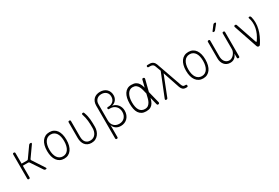

<svg xmlns="http://www.w3.org/2000/svg" viewBox="93 -2098 5214 3590"><g transform="rotate(-30 2700.0 -302.5)"><path d="M135 10Q122 10 116 4Q110 -2 110 -15V-535Q110 -548 116 -554Q122 -560 135 -560Q148 -560 154 -554Q160 -548 160 -535V-309H277Q285 -309 291 -312Q297 -315 301 -321L459 -544Q465 -552 473 -556Q481 -560 491 -560Q511 -560 515 -552Q519 -544 508 -527L348 -301Q343 -295 343 -288.5Q343 -282 347 -276L512 -23Q523 -6 518.5 2Q514 10 494 10Q484 10 476.5 5.5Q469 1 463 -7L300 -252Q295 -258 290 -261Q285 -264 277 -264H160V-15Q160 -2 154 4Q148 10 135 10Z M900 10Q850 10 811 -10Q772 -30 745 -67Q718 -104 704 -156.5Q690 -209 690 -275Q690 -341 704 -393.5Q718 -446 745 -483Q772 -520 811.5 -540Q851 -560 902 -560Q953 -560 992 -540Q1031 -520 1057 -483.5Q1083 -447 1096.5 -395Q1110 -343 1110 -278Q1110 -211 1096 -158Q1082 -105 1055 -67.5Q1028 -30 989 -10Q950 10 900 10ZM900 -40Q938 -40 967.5 -56.5Q997 -73 1017.5 -103.5Q1038 -134 1049 -178.5Q1060 -223 1060 -278Q1060 -331 1050 -374Q1040 -417 1020 -447Q1000 -477 970.5 -493.5Q941 -510 902 -510Q863 -510 833 -493.5Q803 -477 782.5 -446.5Q762 -416 751 -372.5Q740 -329 740 -275Q740 -221 750.5 -177.5Q761 -134 781.5 -103.5Q802 -73 832 -56.5Q862 -40 900 -40Z M1308 -535Q1308 -548 1314 -554Q1320 -560 1333 -560Q1346 -560 1352 -554Q1358 -548 1358 -535V-200Q1358 -166 1365 -137Q1372 -108 1388 -86.5Q1404 -65 1429 -52.5Q1454 -40 1490 -40Q1530 -40 1558.5 -55.5Q1587 -71 1605.5 -96.5Q1624 -122 1633 -154Q1642 -186 1642 -220Q1642 -264 1641 -303Q1640 -342 1636 -379.5Q1632 -417 1624 -455Q1616 -493 1602 -535Q1601 -537 1601 -539V-543Q1601 -553 1610 -556.5Q1619 -560 1627 -560Q1641 -560 1644.5 -553Q1648 -546 1652 -535Q1667 -494 1675 -456Q1683 -418 1686.5 -379.5Q1690 -341 1691 -302Q1692 -263 1692 -220Q1692 -177 1679 -135.5Q1666 -94 1640.5 -61.5Q1615 -29 1577.5 -9.5Q1540 10 1490 10Q1444 10 1409.5 -6.5Q1375 -23 1352.5 -51.5Q1330 -80 1319 -118.5Q1308 -157 1308 -200Z M1935 180Q1922 180 1916 174Q1910 168 1910 155V-550Q1910 -596 1924 -631.5Q1938 -667 1962.5 -691Q1987 -715 2022 -727.5Q2057 -740 2099 -740Q2141 -740 2176.5 -727Q2212 -714 2237 -690Q2262 -666 2276 -632.5Q2290 -599 2290 -558Q2290 -500 2257 -457Q2224 -414 2170 -403V-400Q2205 -394 2233.5 -376.5Q2262 -359 2282.5 -333Q2303 -307 2314.5 -274Q2326 -241 2326 -204Q2326 -156 2311 -117Q2296 -78 2269 -49.5Q2242 -21 2204.5 -5.5Q2167 10 2123 10Q2060 10 2017 -21Q1974 -52 1960 -104V155Q1960 168 1954 174Q1948 180 1935 180ZM2087 -420H2099Q2131 -420 2156.5 -430Q2182 -440 2201 -458Q2220 -476 2230 -501.5Q2240 -527 2240 -558Q2240 -619 2201 -654.5Q2162 -690 2100 -690Q2037 -690 1998.5 -652.5Q1960 -615 1960 -550V-203Q1960 -128 2003.5 -84Q2047 -40 2117 -40Q2152 -40 2181 -51.5Q2210 -63 2231 -85Q2252 -107 2264 -137.5Q2276 -168 2276 -206Q2276 -244 2264 -275Q2252 -306 2230 -328.5Q2208 -351 2178 -363.5Q2148 -376 2112 -376H2087Q2076 -376 2070.5 -381.5Q2065 -387 2065 -398Q2065 -409 2070.5 -414.5Q2076 -420 2087 -420Z M2953 -24Q2956 -11 2951 -2.5Q2946 6 2933 9Q2920 12 2912 7Q2904 2 2901 -11L2862 -170Q2860 -160 2857 -150Q2844 -101 2822.5 -65.5Q2801 -30 2765.5 -10Q2730 10 2670 10Q2615 10 2577 -10Q2539 -30 2515 -66.5Q2491 -103 2480.5 -154.5Q2470 -206 2470 -270Q2470 -334 2482 -387Q2494 -440 2519 -478.5Q2544 -517 2581.5 -538.5Q2619 -560 2670 -560Q2730 -560 2765.5 -541Q2801 -522 2823 -488Q2845 -454 2858 -406Q2861 -397 2863 -387L2901 -539Q2904 -552 2912 -557Q2920 -562 2933 -559Q2946 -556 2951 -547.5Q2956 -539 2953 -526L2890 -278ZM2836 -278 2835 -282Q2825 -323 2815 -363.5Q2805 -404 2788 -436.5Q2771 -469 2743 -489.5Q2715 -510 2670 -510Q2636 -510 2608.5 -493.5Q2581 -477 2561.5 -446Q2542 -415 2531 -370.5Q2520 -326 2520 -270Q2520 -214 2529.5 -171Q2539 -128 2557.5 -99Q2576 -70 2604.5 -55Q2633 -40 2670 -40Q2715 -40 2742.5 -61.5Q2770 -83 2787.5 -117Q2805 -151 2815 -193Q2825 -235 2835 -275Z M3132 -7Q3129 1 3122.5 5.5Q3116 10 3107 10Q3089 10 3083 2Q3077 -6 3084 -23L3281 -514L3234 -639Q3225 -663 3203.5 -674Q3182 -685 3156 -685H3120Q3109 -685 3103 -691Q3097 -697 3097 -708Q3097 -719 3103 -724.5Q3109 -730 3120 -730H3167Q3208 -730 3238 -708.5Q3268 -687 3282 -649L3475 -100Q3486 -71 3499 -60.5Q3512 -50 3532 -50H3550Q3563 -50 3569 -44Q3575 -38 3575 -25Q3575 -12 3569 -6Q3563 0 3550 0H3532Q3490 0 3465.5 -20.5Q3441 -41 3427 -80L3304 -445Z M3900 10Q3850 10 3811 -10Q3772 -30 3745 -67Q3718 -104 3704 -156.5Q3690 -209 3690 -275Q3690 -341 3704 -393.5Q3718 -446 3745 -483Q3772 -520 3811.5 -540Q3851 -560 3902 -560Q3953 -560 3992 -540Q4031 -520 4057 -483.5Q4083 -447 4096.5 -395Q4110 -343 4110 -278Q4110 -211 4096 -158Q4082 -105 4055 -67.5Q4028 -30 3989 -10Q3950 10 3900 10ZM3900 -40Q3938 -40 3967.5 -56.5Q3997 -73 4017.5 -103.5Q4038 -134 4049 -178.5Q4060 -223 4060 -278Q4060 -331 4050 -374Q4040 -417 4020 -447Q4000 -477 3970.5 -493.5Q3941 -510 3902 -510Q3863 -510 3833 -493.5Q3803 -477 3782.5 -446.5Q3762 -416 3751 -372.5Q3740 -329 3740 -275Q3740 -221 3750.5 -177.5Q3761 -134 3781.5 -103.5Q3802 -73 3832 -56.5Q3862 -40 3900 -40Z M4635 -195V-535Q4635 -548 4641 -554Q4647 -560 4660 -560Q4673 -560 4679 -554Q4685 -548 4685 -535V-15Q4685 -2 4679 4Q4673 10 4660 10Q4647 10 4641 4Q4635 -2 4635 -15V-101Q4615 -47 4577.5 -18.5Q4540 10 4485 10Q4445 10 4413 -5Q4381 -20 4359.5 -46Q4338 -72 4326.5 -107Q4315 -142 4315 -183V-535Q4315 -548 4321 -554Q4327 -560 4340 -560Q4353 -560 4359 -554Q4365 -548 4365 -535V-195Q4365 -164 4373 -135.5Q4381 -107 4397 -85.5Q4413 -64 4437 -51Q4461 -38 4492 -38Q4520 -38 4545.5 -52.5Q4571 -67 4591 -90Q4611 -113 4623 -141Q4635 -169 4635 -195ZM4538 -659Q4532 -651 4525 -648Q4518 -645 4509 -645Q4490 -645 4486.5 -652Q4483 -659 4494 -674L4566 -769Q4572 -777 4579.5 -781Q4587 -785 4598 -785Q4618 -785 4622.5 -777Q4627 -769 4614 -753Z M5062 -19 4888 -531Q4886 -537 4888 -542.5Q4890 -548 4893.5 -551.5Q4897 -555 4901.5 -557.5Q4906 -560 4910 -560Q4920 -560 4928.5 -555.5Q4937 -551 4940 -541L5090 -100Q5095 -87 5101 -86Q5107 -85 5115 -97Q5153 -152 5178 -207.5Q5203 -263 5214 -319Q5225 -375 5222 -430.5Q5219 -486 5200 -541Q5199 -546 5200 -549.5Q5201 -553 5204 -555.5Q5207 -558 5211 -559Q5215 -560 5220 -560Q5235 -560 5242 -551.5Q5249 -543 5252 -531Q5268 -468 5267.5 -403.5Q5267 -339 5251.5 -275Q5236 -211 5207 -146.5Q5178 -82 5138 -19Q5130 -6 5122.5 2Q5115 10 5100 10Q5085 10 5076 2.5Q5067 -5 5062 -19Z"/></g></svg>

Font: Maple Mono Thin
Style: Regular
Weight: 250
Monospace: yes
Designer: subframe7536
Version: Version 7.000